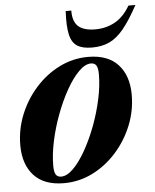

<svg xmlns="http://www.w3.org/2000/svg" viewBox="-53 -777 676 835"><g transform="rotate(-5 285.0 -359.5)"><path d="M344.5 -525Q430.5 -525 475 -476.5Q519.5 -428 519.5 -344.5Q519.5 -275 493.5 -211Q467.5 -147 422 -96.2Q376.5 -45.5 317.8 -16.2Q259 13 193 13Q106.5 13 62 -35.5Q17.5 -84 17.5 -167.5Q17.5 -237 43.5 -301Q69.5 -365 115 -415.8Q160.5 -466.5 219.5 -495.8Q278.5 -525 344.5 -525ZM183 -16.5Q208.5 -16.5 236.5 -44.5Q264.5 -72.5 291 -119.5Q317.5 -166.5 338.8 -223Q360 -279.5 372.5 -337.5Q385 -395.5 385 -445.5Q385 -472.5 377.8 -484Q370.5 -495.5 354.5 -495.5Q329 -495.5 301 -467.5Q273 -439.5 246.5 -392.5Q220 -345.5 198.8 -289Q177.5 -232.5 165 -174.5Q152.5 -116.5 152.5 -66.5Q152.5 -39.5 159.8 -28Q167 -16.5 183 -16.5ZM387 -641.5Q434 -641.5 472.8 -663Q511.5 -684.5 539 -732H569.5Q534.5 -667.5 504.5 -631Q474.5 -594.5 441.8 -579.2Q409 -564 366 -564Q324 -564 300.8 -579Q277.5 -594 269.5 -630.8Q261.5 -667.5 265 -732H289.5Q289 -684 312.8 -662.8Q336.5 -641.5 387 -641.5Z"/></g></svg>

Font: Newsreader Display
Style: Bold Italic
Weight: 700
Italic angle: -17°
Designer: Hugues Gentile
Foundry: Production Type
Version: Version 1.001